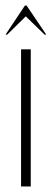

<svg xmlns="http://www.w3.org/2000/svg" viewBox="-26 -673 187 693"><path d="M-6 -548 64 -653H70L141 -548H135L67 -614L0 -548ZM50 -495H85V0H50Z"/></svg>

Font: Moniqa ExtLt Narrow Display
Style: Regular
Weight: 200
Width: 4
Designer: Rajesh Rajput
Foundry: Rajesh Rajput
Version: Version 1.000